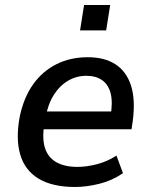

<svg xmlns="http://www.w3.org/2000/svg" viewBox="-20 -736 603 765"><path d="M279 9Q189 9 134 -24Q79 -57 60.5 -120.5Q42 -184 59 -273Q75 -348 112 -400Q149 -452 204.5 -480Q260 -508 330 -508Q397 -508 440.5 -479.5Q484 -451 502 -395Q520 -339 509 -254L504 -221H135L146 -292H440L420 -270Q430 -328 421 -363.5Q412 -399 387 -416.5Q362 -434 324 -434Q285 -434 251.5 -414.5Q218 -395 194.5 -358Q171 -321 161 -266L157 -244Q147 -185 159 -147Q171 -109 204 -90Q237 -71 289 -71Q324 -71 365.5 -81.5Q407 -92 444 -116L470 -46Q426 -16 375 -3.5Q324 9 279 9ZM299 -615 315 -716H419L403 -615Z"/></svg>

Font: Nunito Sans 7pt SemiCondensed SemiBold
Style: Italic
Weight: 600
Width: 4
Italic angle: -9°
Designer: Vernon Adams
Foundry: Vernon Adams
Version: Version 3.101;gftools[0.9.27]